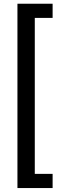

<svg xmlns="http://www.w3.org/2000/svg" viewBox="-20 -832 305 1005"><path d="M255.4 -738.3H162.1V78.1H255.4V152.3H71.3V-812.5H255.4Z"/></svg>

Font: MAUL
Style: Regular
Weight: 400
Designer: MAUL
Version: Version 1.0; 2020; ttfautohint (v1.8.3)